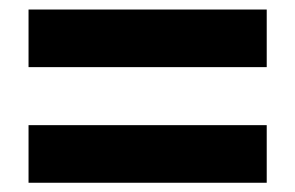

<svg xmlns="http://www.w3.org/2000/svg" viewBox="-20 -550 626 407"><path d="M40.5 -407.7V-529.8H545.4V-407.7ZM40.5 -162.6V-284.7H545.4V-162.6Z"/></svg>

Font: Cascadia Mono
Style: Regular
Weight: 400
Monospace: yes
Designer: Aaron Bell
Foundry: Saja Typeworks
Version: Version 2404.023